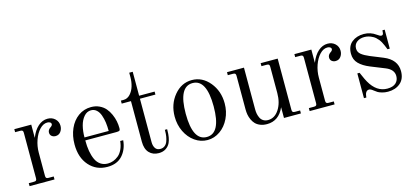

<svg xmlns="http://www.w3.org/2000/svg" viewBox="-57 -1061 3201 1485"><g transform="rotate(-15 1543.0 -318.0)"><path d="M173.8 -456.1V-350.1Q195.8 -406.7 230.5 -437.3Q265.1 -467.8 306.2 -467.8Q342.3 -467.8 366.2 -445.3Q390.1 -422.9 390.1 -389.2Q390.1 -362.3 374.8 -342Q359.4 -321.8 333 -321.8Q315.4 -321.8 302.7 -332Q290 -342.3 290 -360.8Q290 -381.8 310.1 -396Q328.1 -407.2 328.1 -418.9Q328.1 -428.7 319.3 -434.3Q310.5 -439.9 296.9 -439.9Q264.6 -439.9 236.1 -409.7Q207.5 -379.4 190.7 -331.3Q173.8 -283.2 173.8 -231.9V-45.9Q173.8 -33.7 178.7 -28.8Q183.6 -23.9 195.8 -23.9H237.8V0H38.1V-23.9H80.1Q92.3 -23.9 97.2 -28.8Q102.1 -33.7 102.1 -45.9V-410.2Q102.1 -422.4 97.2 -427.2Q92.3 -432.1 80.1 -432.1H38.1V-456.1Z M648.4 -443.8Q615.2 -443.8 591.3 -416Q567.4 -388.2 556.6 -346.2Q545.9 -304.2 545.9 -253.9H739.7Q739.7 -290.5 735.4 -322.3Q731 -354 720.9 -382.3Q710.9 -410.6 692.4 -427.2Q673.8 -443.8 648.4 -443.8ZM654.8 -467.8Q690.9 -467.8 720.7 -453.9Q750.5 -439.9 769.5 -417.7Q788.6 -395.5 801.5 -366.5Q814.5 -337.4 820.1 -309.1Q825.7 -280.8 825.7 -252.9Q825.7 -238.8 820.3 -234.4Q814.9 -230 794.4 -230H545.9Q545.9 -182.1 552.5 -144Q559.1 -106 573 -75.7Q586.9 -45.4 611.6 -28.8Q636.2 -12.2 669.4 -12.2Q691.9 -12.2 713.1 -20Q734.4 -27.8 754.2 -43.7Q773.9 -59.6 787.8 -88.6Q801.8 -117.7 805.7 -155.8H829.6Q823.2 -83 780.3 -35.4Q737.3 12.2 659.7 12.2Q570.3 12.2 513.9 -51.8Q457.5 -115.7 457.5 -221.2Q457.5 -290 482.2 -346.2Q506.8 -402.3 552 -435.1Q597.2 -467.8 654.8 -467.8Z M1037.6 -647.9V-456.1H1161.6V-432.1H1037.6V-84Q1037.6 -55.2 1050.3 -35.6Q1063 -16.1 1090.8 -16.1Q1110.8 -16.1 1125.5 -27.1Q1140.1 -38.1 1147.5 -56.9Q1154.8 -75.7 1158.2 -96.7Q1161.6 -117.7 1161.6 -142.1V-149.9H1179.7V-142.1Q1179.7 -79.6 1162.6 -43Q1150.9 -18.6 1127.7 -3.2Q1104.5 12.2 1070.8 12.2Q1023.4 12.2 994.6 -18.3Q965.8 -48.8 965.8 -106.9V-432.1H891.6V-456.1H913.6Q943.8 -456.1 966.6 -480.7Q989.3 -505.4 999.5 -540Q1009.8 -574.7 1009.8 -611.8V-647.9Z M1573.2 -228Q1573.2 -443.8 1461.4 -443.8Q1349.6 -443.8 1349.6 -228Q1349.6 -12.2 1461.4 -12.2Q1573.2 -12.2 1573.2 -228ZM1661.6 -228Q1661.6 -163.1 1635 -107.9Q1608.4 -52.7 1562.3 -20.3Q1516.1 12.2 1461.4 12.2Q1406.7 12.2 1360.6 -20.3Q1314.5 -52.7 1287.8 -107.9Q1261.2 -163.1 1261.2 -228Q1261.2 -327.1 1319.6 -397.5Q1377.9 -467.8 1461.4 -467.8Q1544.9 -467.8 1603.3 -397.5Q1661.6 -327.1 1661.6 -228Z M2210.9 0H2075.2V-85.9Q2032.2 12.2 1937 12.2Q1907.2 12.2 1883.5 2.7Q1859.9 -6.8 1845.5 -22Q1831.1 -37.1 1821.8 -57.6Q1812.5 -78.1 1808.8 -98.6Q1805.2 -119.1 1805.2 -141.1V-410.2Q1805.2 -422.4 1800.3 -427.2Q1795.4 -432.1 1783.2 -432.1H1741.2V-456.1H1877V-122.1Q1877 -102.5 1880.4 -85.4Q1883.8 -68.4 1891.8 -52Q1899.9 -35.6 1915.5 -25.9Q1931.2 -16.1 1953.1 -16.1Q2006.3 -16.1 2040.8 -68.8Q2075.2 -121.6 2075.2 -200.2V-410.2Q2075.2 -422.4 2070.3 -427.2Q2065.4 -432.1 2053.2 -432.1H2010.7V-456.1H2147V-45.9Q2147 -33.7 2151.9 -28.8Q2156.7 -23.9 2168.9 -23.9H2210.9Z M2416.5 -456.1V-350.1Q2438.5 -406.7 2473.1 -437.3Q2507.8 -467.8 2548.8 -467.8Q2585 -467.8 2608.9 -445.3Q2632.8 -422.9 2632.8 -389.2Q2632.8 -362.3 2617.4 -342Q2602.1 -321.8 2575.7 -321.8Q2558.1 -321.8 2545.4 -332Q2532.7 -342.3 2532.7 -360.8Q2532.7 -381.8 2552.7 -396Q2570.8 -407.2 2570.8 -418.9Q2570.8 -428.7 2562 -434.3Q2553.2 -439.9 2539.6 -439.9Q2507.3 -439.9 2478.8 -409.7Q2450.2 -379.4 2433.3 -331.3Q2416.5 -283.2 2416.5 -231.9V-45.9Q2416.5 -33.7 2421.4 -28.8Q2426.3 -23.9 2438.5 -23.9H2480.5V0H2280.8V-23.9H2322.8Q2335 -23.9 2339.8 -28.8Q2344.7 -33.7 2344.7 -45.9V-410.2Q2344.7 -422.4 2339.8 -427.2Q2335 -432.1 2322.8 -432.1H2280.8V-456.1Z M2712.4 -186H2730.5Q2734.4 -177.2 2741.5 -161.1Q2748.5 -145 2754.6 -131.8Q2760.7 -118.7 2767.6 -106.9Q2820.8 -12.2 2907.2 -12.2Q2952.6 -12.2 2975.6 -33.4Q2998.5 -54.7 2998.5 -88.9Q2998.5 -141.1 2934.6 -167L2820.3 -212.9Q2766.1 -234.9 2735.1 -266.1Q2704.1 -297.4 2704.1 -345.2Q2704.1 -405.8 2742.2 -436.8Q2780.3 -467.8 2838.4 -467.8Q2892.1 -467.8 2935.5 -436Q2957 -419.9 2968.3 -419.9Q2982.9 -419.9 2984.4 -438L2986.3 -458H3004.4V-306.2H2986.3L2972.2 -340.8Q2960 -371.1 2942.4 -392.6Q2924.8 -414.1 2905.8 -424.6Q2886.7 -435.1 2870.1 -439.5Q2853.5 -443.8 2837.4 -443.8Q2800.3 -443.8 2776.4 -425.3Q2752.4 -406.7 2752.4 -374Q2752.4 -345.2 2775.6 -326.7Q2798.8 -308.1 2840.3 -291L2941.4 -250Q3043.5 -208 3043.5 -116.2Q3043.5 -53.7 3004.9 -20.8Q2966.3 12.2 2906.2 12.2Q2880.4 12.2 2858.2 5.6Q2835.9 -1 2825.9 -7.3Q2815.9 -13.7 2801.3 -24.9Q2800.3 -25.4 2796.9 -28.1Q2793.5 -30.8 2792.5 -31.5Q2791.5 -32.2 2788.3 -34.2Q2785.2 -36.1 2783.9 -36.9Q2782.7 -37.6 2780 -38.8Q2777.3 -40 2775.6 -40.5Q2773.9 -41 2771.7 -41.5Q2769.5 -42 2767.6 -42Q2753.9 -42 2745.4 -32.7Q2736.8 -23.4 2734.4 -7.8L2731.4 12.2H2712.4Z"/></g></svg>

Font: Flanker Steampunk
Style: Regular
Weight: 400
Designer: Alexey Kryukov, Leonardo Di Lena
Foundry: Alexey Kryukov, Leonardo Di Lena
Version: 1.210